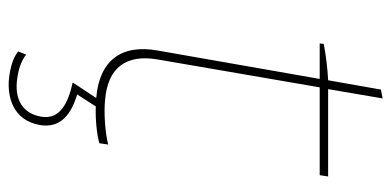

<svg xmlns="http://www.w3.org/2000/svg" viewBox="-245 -438 883 433"><g transform="rotate(90 196.5 -221.5)"><path d="M201 3 166 56C211 66 251 84 243 128C236 167 207 186 164 182C137 179 119 173 103 161L96 179C108 189 129 197 160 200C197 203 251 192 262 130C270 82 236 59 193 46L220 4C249 5 281 2 303 -4L306 -24C279 -17 234 -14 205 -17C133 -23 102 -64 114 -135L177 -501H375L378 -520H181L202 -643L182 -639L161 -520C136 -519 97 -514 79 -510L78 -501H158L94 -136C79 -53 117 -4 201 3Z"/></g></svg>

Font: Fixel Display 20240404 Thin
Style: Italic
Weight: 100
Italic angle: -10°
Designer: AlfaBravo + MacPaw
Foundry: Kyrylo Tkachov, Marchela Mozhyna, Serhii Makarenko, Maria Weinstein, Zakhar Kryvoshyya
Version: Version 1.211;Glyphs 3.2 (3225)